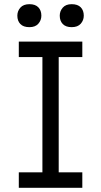

<svg xmlns="http://www.w3.org/2000/svg" viewBox="-20 -899 484 919"><path d="M70 0V-74H183V-626H70V-700H374V-626H261V-74H374V0ZM323 -769Q295 -769 280.5 -784Q266 -799 266 -824Q266 -846 280.5 -862.5Q295 -879 323 -879Q352 -879 366.5 -864Q381 -849 381 -824Q381 -802 366.5 -785.5Q352 -769 323 -769ZM121 -769Q92 -769 77.5 -784Q63 -799 63 -824Q63 -846 77.5 -862.5Q92 -879 121 -879Q149 -879 163.5 -864Q178 -849 178 -824Q178 -802 163.5 -785.5Q149 -769 121 -769Z"/></svg>

Font: Lexend Deca Light
Style: Regular
Weight: 300
Designer: Bonnie Shaver-Troup, Thomas Jockin
Foundry: Lexend
Version: Version 1.008; ttfautohint (v1.8.4.7-5d5b)